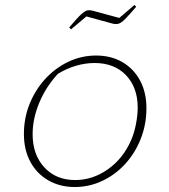

<svg xmlns="http://www.w3.org/2000/svg" viewBox="-20 -745 678 771"><path d="M280 6Q221 6 174.5 -20.5Q128 -47 102 -95Q76 -143 76 -207Q76 -271 99 -328Q122 -385 162 -428.5Q202 -472 254.5 -497Q307 -522 366 -522Q426 -522 471.5 -495.5Q517 -469 542.5 -421.5Q568 -374 568 -310Q568 -246 545.5 -188.5Q523 -131 483.5 -87.5Q444 -44 391.5 -19Q339 6 280 6ZM282 -22Q352 -22 413 -65Q474 -108 506 -181Q519 -210 526 -247Q533 -284 533 -312Q533 -394 486 -443Q439 -492 360 -492Q322 -492 283.5 -480.5Q245 -469 212 -448Q164 -396 137.5 -332Q111 -268 111 -206Q111 -124 158 -73Q205 -22 282 -22ZM265 -627 258 -635Q290 -673 306 -687.5Q322 -702 331.5 -703.5Q341 -705 352 -702L459 -673L520 -725L527 -718Q498 -684 482.5 -668.5Q467 -653 456.5 -650Q446 -647 433 -650L327 -679Z"/></svg>

Font: Piazzolla SC Thin
Style: Italic
Weight: 100
Italic angle: -11.3°
Designer: Juan Pablo del Peral
Foundry: Huerta Tipografica
Version: Version 1.330